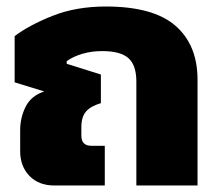

<svg xmlns="http://www.w3.org/2000/svg" viewBox="-20 -570 672 590"><path d="M147 0Q99 0 70.5 -29.5Q42 -59 42 -105V-170Q42 -209 59 -242.5Q76 -276 116 -289L25 -317V-459Q70 -493 142 -521.5Q214 -550 305 -550Q451 -550 519 -491Q587 -432 587 -325V0H399V-319Q399 -370 374.5 -391.5Q350 -413 294 -413Q261 -413 232.5 -404.5Q204 -396 185 -382V-374L290 -341V-253Q259 -244 244.5 -227.5Q230 -211 230 -179V-153Q230 -122 261 -122H302V0Z"/></svg>

Font: Kanit
Style: Bold
Weight: 700
Designer: Katatrad Team
Foundry: CadsonDemak
Version: Version 2.000; ttfautohint (v1.8.3)